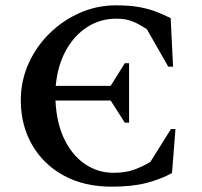

<svg xmlns="http://www.w3.org/2000/svg" viewBox="-20 -690 757 720"><path d="M399 10Q295 10 218.5 -32Q142 -74 100 -147.5Q58 -221 58 -314Q58 -387 87 -451.5Q116 -516 166 -565Q216 -614 280 -642Q344 -670 415 -670Q466 -670 501.5 -663.5Q537 -657 564.5 -646.5Q592 -636 620 -622L629 -440H611L531 -580Q500 -601 475 -610.5Q450 -620 417 -620Q356 -620 307 -588.5Q258 -557 227 -500.5Q196 -444 189 -368H395L448 -453H464V-230H448L395 -313H188Q192 -228 221.5 -167.5Q251 -107 299 -74.5Q347 -42 406 -42Q451 -42 483.5 -54Q516 -66 544 -83L621 -206H638L625 -41Q583 -18 529.5 -4Q476 10 399 10Z"/></svg>

Font: Spectral SC SemiBold
Style: Regular
Weight: 600
Designer: Jean-Baptiste Levee
Foundry: Production Type
Version: Version 2.001